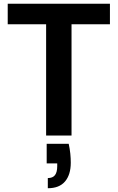

<svg xmlns="http://www.w3.org/2000/svg" viewBox="-20 -720 625 1020"><path d="M225 0V-591H21V-700H564V-591H360V0ZM234 280V226Q260 226 272 210.5Q284 195 284 163V148H228V44H345Q351 71 353.5 96Q356 121 356 144Q356 208 325.5 244Q295 280 234 280Z"/></svg>

Font: DM Sans 28pt
Style: Bold
Weight: 700
Version: Version 4.004;gftools[0.9.30]